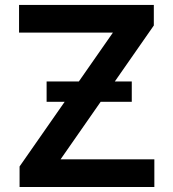

<svg xmlns="http://www.w3.org/2000/svg" viewBox="-20 -747 693 767"><path d="M596.6 0H58.2V-82L431.1 -616.8H56.1V-727.3H594.5V-645.2L221.9 -110.4H596.6ZM506.4 -340.2H166.2V-421.5H506.4Z"/></svg>

Font: Linik Sans SemiBold
Style: Regular
Weight: 600
Designer: Rasmus Andersson (font), Cristiano Sobral (main changes)
Foundry: rsms
Version: Version 3.018;June 1, 2022;FontCreator 14.0.0.2814 64-bit; t